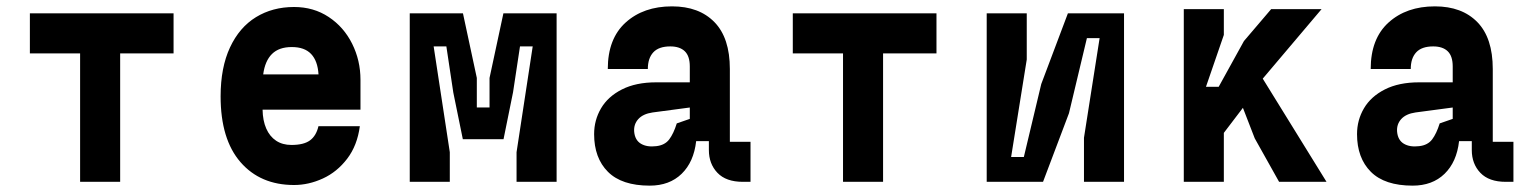

<svg xmlns="http://www.w3.org/2000/svg" viewBox="-20 -572 4840 604"><path d="M232 -404H74V-530H526V-404H358V0H232Z M674 -269Q674 -359.4 703.5 -422.7Q733 -486 785.2 -518Q837.4 -550 905 -550Q966.6 -550 1014.1 -518.5Q1061.6 -487 1087.8 -434.4Q1114 -381.8 1114 -321V-227H806Q806.6 -192.6 817.5 -167.7Q828.4 -142.8 848.5 -129.4Q868.6 -116 896.8 -116Q935.6 -116 955.2 -130.4Q974.8 -144.8 981.8 -175H1112Q1104 -114.4 1072.2 -72.7Q1040.4 -31 995.7 -10.5Q951 10 905 10Q799 10 736.5 -62Q674 -134 674 -269ZM898 -424Q857.6 -424 835.6 -402.2Q813.6 -380.4 808 -338H982Q979.4 -380.4 958.7 -402.2Q938 -424 898 -424Z M1269 -530H1436.4L1480 -326.8V-234H1520V-326.8L1563.6 -530H1731V0H1605V-93.2L1655.8 -426H1615.8L1594 -282L1564 -134H1436L1406 -281L1384.2 -426H1344.2L1395 -93.2V0H1269Z M2341 0H2317Q2264 0 2237 -28.3Q2210 -56.6 2210 -100V-128H2170Q2162.6 -62.4 2124.3 -25.2Q2086 12 2024 12Q1936 12 1892.5 -31.5Q1849 -75 1849 -150Q1849 -194.2 1870.8 -231.3Q1892.6 -268.4 1936.6 -290.7Q1980.6 -313 2044 -313H2150V-363Q2150 -395.6 2134.2 -410.8Q2118.4 -426 2088.6 -426Q2052.4 -426 2035.2 -407.4Q2018 -388.8 2018 -355H1892Q1892 -450.4 1948.2 -501.2Q2004.4 -552 2094 -552Q2179.2 -552 2227.6 -502.3Q2276 -452.6 2276 -355V-126H2341ZM2109 -183.8 2150 -198V-233.8L2032.8 -218.2Q2002.8 -213.8 1988 -197.4Q1973.2 -181 1975 -157.8Q1977.4 -131.2 1996.2 -119.9Q2015 -108.6 2044.4 -112.2Q2071.4 -115.2 2085.2 -133.4Q2099 -151.6 2109 -183.8Z M2632 -404H2474V-530H2926V-404H2758V0H2632Z M3516 0H3390V-138.6L3439.2 -452H3399.2L3342.8 -215.8L3261.2 0H3084V-530H3210V-384.8L3160.8 -78H3200.8L3255.6 -307.6L3339.4 -530H3516Z M3830 -543.2V-462.2L3773.8 -299H3813.8L3893.2 -442.8L3978.8 -543.2H4137.4L3952.4 -324.6L4153 0H4003.8L3927.2 -136.8L3890 -232.8L3830 -154V0H3704V-543.2Z M4741 0H4717Q4664 0 4637 -28.3Q4610 -56.6 4610 -100V-128H4570Q4562.6 -62.4 4524.3 -25.2Q4486 12 4424 12Q4336 12 4292.5 -31.5Q4249 -75 4249 -150Q4249 -194.2 4270.8 -231.3Q4292.6 -268.4 4336.6 -290.7Q4380.6 -313 4444 -313H4550V-363Q4550 -395.6 4534.2 -410.8Q4518.4 -426 4488.6 -426Q4452.4 -426 4435.2 -407.4Q4418 -388.8 4418 -355H4292Q4292 -450.4 4348.2 -501.2Q4404.4 -552 4494 -552Q4579.2 -552 4627.6 -502.3Q4676 -452.6 4676 -355V-126H4741ZM4509 -183.8 4550 -198V-233.8L4432.8 -218.2Q4402.8 -213.8 4388 -197.4Q4373.2 -181 4375 -157.8Q4377.4 -131.2 4396.2 -119.9Q4415 -108.6 4444.4 -112.2Q4471.4 -115.2 4485.2 -133.4Q4499 -151.6 4509 -183.8Z"/></svg>

Font: Fliege Mono Thin
Style: Regular
Weight: 100
Version: Version 0.020;Glyphs 3.3 (3306)